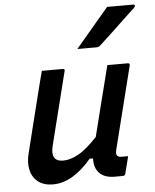

<svg xmlns="http://www.w3.org/2000/svg" viewBox="-56 -858 738 917"><g transform="rotate(-5 312.5 -400.0)"><path d="M155 -534H255Q267 -534 263 -523Q241 -435 219 -347.5Q197 -260 175 -172Q157 -98 220 -98Q253 -98 292.5 -119.5Q332 -141 384 -197Q404 -276 423.5 -354.5Q443 -433 469 -534H567Q578 -534 575 -522Q550 -423 524.5 -320.5Q499 -218 476 -127Q471 -106 478 -99Q484 -92 498 -92H530Q525 -72 519.5 -50.5Q514 -29 509 -9Q506 0 497 0H457Q409 0 384.5 -25.5Q360 -51 362 -96H346Q255 11 162 11Q116 11 89 -11Q62 -33 54.5 -68.5Q47 -104 57 -144Q75 -218 93.5 -291Q112 -364 130 -437Q136 -462 142.5 -486.5Q149 -511 155 -534ZM492 -811H617Q624 -811 624.5 -805.5Q625 -800 619 -795Q588 -766 561 -740.5Q534 -715 506.5 -689Q479 -663 444 -631Q436 -623 425 -623H333Q372 -669 412 -716.5Q452 -764 492 -811Z"/></g></svg>

Font: Recursive Sn Lnr St Med
Style: Italic
Weight: 500
Italic angle: -15°
Version: Version 1.079;hotconv 1.0.112;makeotfexe 2.5.65598; ttfautoh